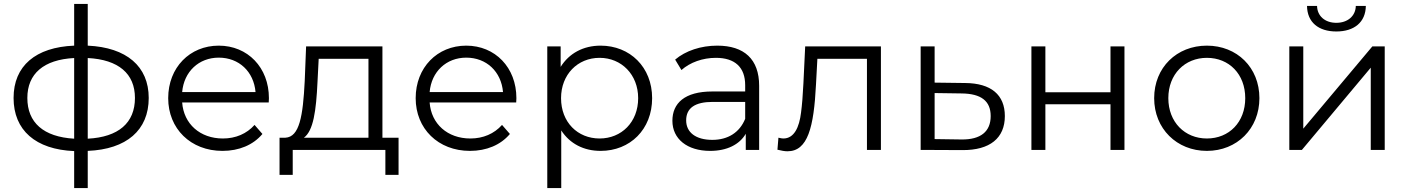

<svg xmlns="http://www.w3.org/2000/svg" viewBox="-20 -762 7161 976"><path d="M357 6V194H426V5C623 -3 736 -100 736 -264C736 -425 623 -521 426 -530V-742H357V-530C161 -522 49 -427 49 -264C49 -100 161 -2 357 6ZM426 -467C582 -459 666 -388 666 -264C666 -137 582 -65 426 -57ZM119 -264C119 -387 202 -459 357 -467V-57C201 -66 119 -139 119 -264Z M1111 5C1195 5 1267 -25 1314 -81L1274 -127C1234 -82 1178 -58 1113 -58C997 -58 914 -132 906 -241H1346L1347 -263C1347 -419 1239 -530 1092 -530C945 -530 835 -419 835 -263C835 -108 949 5 1111 5ZM1092 -469C1195 -469 1270 -398 1279 -294H906C915 -398 991 -469 1092 -469Z M1468 127V0H1939V127H2006V-62H1924V-526H1536L1529 -350C1520 -170 1502 -66 1431 -62H1401V127ZM1525 -62C1573 -98 1587 -197 1594 -346L1600 -463H1853V-62Z M2369 5C2453 5 2525 -25 2572 -81L2532 -127C2492 -82 2436 -58 2371 -58C2255 -58 2172 -132 2164 -241H2604L2605 -263C2605 -419 2497 -530 2350 -530C2203 -530 2093 -419 2093 -263C2093 -108 2207 5 2369 5ZM2350 -469C2453 -469 2528 -398 2537 -294H2164C2173 -398 2249 -469 2350 -469Z M2762 -526V194H2833V-99C2877 -31 2948 5 3033 5C3183 5 3295 -104 3295 -263C3295 -421 3182 -530 3033 -530C2945 -530 2873 -491 2830 -422V-526ZM3028 -468C3139 -468 3224 -383 3224 -263C3224 -141 3139 -58 3028 -58C2916 -58 2832 -141 2832 -263C2832 -383 2916 -468 3028 -468Z M3590 5C3675 5 3739 -27 3771 -82V0H3839V-326C3839 -461 3763 -530 3626 -530C3543 -530 3465 -504 3412 -459L3444 -406C3488 -445 3552 -468 3619 -468C3716 -468 3768 -420 3768 -329V-297H3601C3460 -297 3398 -237 3398 -148C3398 -56 3473 5 3590 5ZM3468 -150C3468 -213 3513 -244 3603 -244H3768V-158C3740 -89 3681 -51 3601 -51C3517 -51 3468 -89 3468 -150Z M3932 -1C3952 4 3969 7 3983 7C4086 7 4117 -114 4128 -333L4135 -463H4387V0H4458V-526H4073L4064 -338C4061 -277 4057 -227 4052 -190C4043 -115 4017 -58 3962 -58C3957 -58 3949 -59 3937 -62Z M4872 1C5012 2 5088 -60 5088 -172C5088 -280 5018 -339 4886 -340L4731 -342V-526H4660V0ZM4868 -287C4967 -286 5016 -249 5016 -172C5016 -93 4965 -52 4868 -53L4731 -55V-289Z M5223 0H5294V-232H5625V0H5696V-526H5625V-293H5294V-526H5223Z M5847 -263C5847 -108 5962 5 6115 5C6268 5 6382 -108 6382 -263C6382 -419 6268 -530 6115 -530C5962 -530 5847 -419 5847 -263ZM5919 -263C5919 -385 6003 -468 6115 -468C6228 -468 6310 -385 6310 -263C6310 -141 6228 -58 6115 -58C6003 -58 5919 -141 5919 -263Z M6534 0H6598L6948 -418V0H7019V-526H6956L6605 -108V-526H6534ZM6624 -732C6625 -649 6682 -602 6773 -602C6864 -602 6922 -649 6923 -732H6872C6871 -680 6830 -646 6773 -646C6716 -646 6676 -680 6675 -732Z"/></svg>

Font: Malon Grotesk
Style: Regular
Weight: 400
Designer: Julieta Ulanovsky
Foundry: Julieta Ulanovsky
Version: Version 7.200